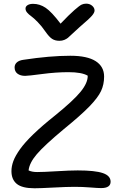

<svg xmlns="http://www.w3.org/2000/svg" viewBox="-20 -1012 647 1040"><path d="M446.8 -992.2Q465.8 -992.2 479 -981Q492.2 -969.7 492.2 -955.1Q492.2 -943.4 478 -926.8Q463.9 -910.2 411.1 -865.2Q395 -851.1 375 -832Q355 -813 347.9 -807.1Q340.8 -801.3 328.9 -796.1Q316.9 -791 301.8 -791Q278.3 -791 262.2 -801.5Q246.1 -812 226.1 -840.8Q206.1 -870.1 184.1 -892.6Q162.1 -915 148.9 -924.3Q135.7 -933.6 127 -943.8Q118.2 -954.1 118.2 -965.8Q118.2 -977.1 129.4 -984.1Q140.6 -991.2 159.2 -991.2Q195.3 -991.2 227.3 -969.7Q259.3 -948.2 308.1 -883.8Q355 -933.1 383.1 -957.5Q411.1 -981.9 422.4 -987.1Q433.6 -992.2 446.8 -992.2ZM167 7.8Q100.1 7.8 71 -15.9Q42 -39.6 42 -85Q42 -111.8 52.5 -139.9Q63 -168 88.6 -204.1Q114.3 -240.2 161.6 -285.9Q209 -331.5 277.8 -386.2Q377.4 -466.8 416.7 -515.1Q456.1 -563.5 455.1 -602.1Q422.4 -621.1 351.1 -621.1Q283.7 -621.1 208.3 -611.1Q132.8 -601.1 116.2 -601.1Q90.8 -601.1 75 -612.8Q59.1 -624.5 59.1 -647Q59.1 -662.6 70.8 -673.6Q82.5 -684.6 106 -688Q251 -710 360.8 -710Q452.6 -710 498.3 -680.7Q543.9 -651.4 543.9 -597.2Q543.9 -554.2 527.3 -518.8Q510.7 -483.4 464.4 -435.5Q418 -387.7 326.2 -313Q220.2 -224.6 179.7 -177.2Q139.2 -129.9 134.8 -88.9Q153.3 -80.1 181.2 -80.1Q214.4 -80.1 286.9 -84.5Q359.4 -88.9 400.9 -88.9Q494.6 -88.9 536.9 -74.5Q579.1 -60.1 579.1 -27.8Q579.1 6.8 527.8 6.8Q510.3 6.8 468.8 3.4Q427.2 0 383.8 0Q342.3 0 269.8 3.9Q197.3 7.8 167 7.8Z"/></svg>

Font: Shantell Sans Normal
Style: Regular
Weight: 400
Designer: Stephen Nixon, Anya Danilova, Shantell Martin
Foundry: Arrow Type
Version: Version 1.006;[559af2be0]